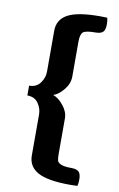

<svg xmlns="http://www.w3.org/2000/svg" viewBox="-94 -767 597 961"><g transform="rotate(10 204.0 -286.5)"><path d="M171.9 -286.1Q199.2 -276.9 224.6 -245.4Q250 -213.9 250 -181.2V-2Q250 22.9 252.9 33.4Q255.9 43.9 272.5 51Q289.1 58.1 326.2 58.1Q351.1 58.1 362.5 68.6Q374 79.1 374 107.9Q374 128.9 370.1 141.1Q356.9 142.1 334 142.1Q219.2 142.1 169.2 114.5Q119.1 86.9 119.1 30.8V-178.2Q119.1 -208 100.6 -234.6Q82 -261.2 44.9 -261.2V-311Q82 -311 101.6 -338.1Q121.1 -365.2 121.1 -395V-604Q121.1 -660.2 170.7 -687.5Q220.2 -714.8 335 -714.8Q357.9 -714.8 371.1 -713.9Q375 -702.1 375 -681.2Q375 -651.9 363.5 -641.4Q352.1 -630.9 327.1 -630.9Q274.9 -630.9 262.5 -618.9Q250 -606.9 250 -570.8V-393.1Q250 -357.9 224.6 -326.4Q199.2 -294.9 171.9 -286.1Z"/></g></svg>

Font: Sukar
Style: black
Weight: 900
Designer: Dario Muhafara - Ghiath Alsory
Foundry: Dario Muhafara - Ghiath Alsory
Version: Version 1.00 March 27, 2016, initial release